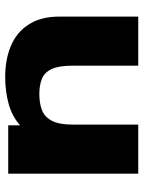

<svg xmlns="http://www.w3.org/2000/svg" viewBox="76 -630 566 759"><g transform="rotate(90 359.5 -251.0)"><path d="M285 12Q215 12 161 -11Q107 -34 76.5 -82Q46 -130 46 -204V-514H240V-257Q240 -200 253.5 -171.5Q267 -143 292.5 -133Q318 -123 352 -123Q389 -123 416 -133.5Q443 -144 458 -172.5Q473 -201 473 -254V-514H667V0H476V-47Q440 -15 390.5 -1.5Q341 12 285 12Z"/></g></svg>

Font: Special Gothic Extended Bold
Style: Regular
Weight: 700
Width: 7
Designer: Alistair McCready
Foundry: Monolith
Version: Version 1.000; ttfautohint (v1.8.4.7-5d5b)